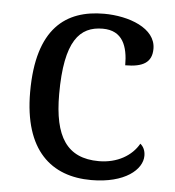

<svg xmlns="http://www.w3.org/2000/svg" viewBox="-45 -588 582 640"><g transform="rotate(5 246.0 -268.0)"><path d="M283 10C396 10 453 -40 453 -86C453 -104 446 -117 436 -125C413 -84 365 -55 303 -55C196 -55 152 -124 152 -266C152 -445 201 -496 278 -496C345 -496 363 -444 363 -381C422 -381 452 -398 452 -444C452 -513 361 -546 278 -546C151 -546 55 -479 55 -265C55 -69 150 10 283 10Z"/></g></svg>

Font: Noto Serif Thai
Style: Regular
Weight: 400
Designer: Monotype Design Team
Foundry: Monotype Imaging Inc.
Version: Version 1.901